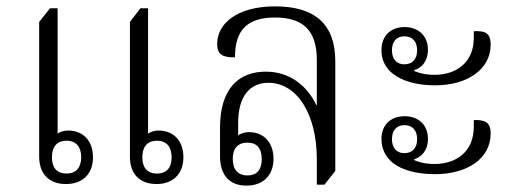

<svg xmlns="http://www.w3.org/2000/svg" viewBox="-20 -576 1602 603"><path d="M187 2C241 2 272 -31 272 -82C272 -135 240 -166 194 -166C179 -166 166 -161 161 -156V-550H137L103 -507V-84C103 -29 135 2 187 2ZM472 2C524 2 556 -31 556 -82C556 -135 524 -166 478 -166C463 -166 451 -161 445 -156V-550H421L388 -507V-84C388 -29 419 2 472 2ZM189 -31C158 -31 143 -50 143 -82C143 -114 158 -134 189 -134C220 -134 235 -114 235 -82C235 -50 219 -31 189 -31ZM473 -31C442 -31 427 -50 427 -82C427 -114 442 -134 473 -134C504 -134 519 -114 519 -82C519 -50 504 -31 473 -31Z M754 7C807 7 839 -26 839 -77C839 -130 807 -161 762 -161C746 -161 734 -155 728 -151V-191C728 -271 763 -316 823 -316C912 -316 975 -219 975 -76V4H999L1033 -39V-384C1033 -500 969 -556 844 -556C726 -556 662 -503 662 -438C662 -406 678 -395 718 -396C718 -485 760 -521 844 -521C932 -521 975 -480 975 -388V-246L974 -245C946 -305 891 -351 815 -351C730 -351 671 -298 671 -175V-85C671 -28 699 7 754 7ZM757 -25C728 -25 711 -43 711 -77C711 -110 727 -128 757 -128C787 -128 802 -110 802 -76C802 -43 787 -25 757 -25Z M1346 -308C1448 -308 1521 -358 1521 -436C1521 -471 1505 -480 1468 -478V-457C1468 -378 1411 -341 1345 -341C1315 -341 1295 -347 1281 -353V-356C1302 -361 1324 -382 1324 -420C1324 -465 1292 -491 1251 -491C1209 -491 1178 -466 1178 -418C1178 -386 1192 -362 1213 -345C1243 -321 1290 -308 1346 -308ZM1250 -374C1225 -374 1211 -391 1211 -418C1211 -445 1225 -462 1250 -462C1276 -462 1290 -445 1290 -418C1290 -391 1276 -374 1250 -374ZM1346 -29C1448 -29 1521 -78 1521 -157C1521 -191 1505 -200 1468 -199V-178C1468 -98 1411 -61 1345 -61C1315 -61 1295 -67 1281 -73V-76C1302 -82 1324 -102 1324 -140C1324 -186 1292 -211 1251 -211C1209 -211 1178 -186 1178 -139C1178 -107 1192 -83 1213 -65C1243 -41 1290 -29 1346 -29ZM1250 -95C1225 -95 1211 -112 1211 -139C1211 -166 1225 -183 1250 -183C1276 -183 1290 -166 1290 -139C1290 -112 1276 -95 1250 -95Z"/></svg>

Font: Noto Serif Thai SemiCondensed Light
Style: Regular
Weight: 300
Width: 4
Designer: Monotype Design Team
Foundry: Monotype Imaging Inc.
Version: Version 2.002